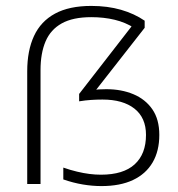

<svg xmlns="http://www.w3.org/2000/svg" viewBox="-20 -622 600 649"><path d="M469 -552V-528L294 -304.5L290.5 -316.5Q303 -319 314 -319.8Q325 -320.5 339.5 -320.5Q390.5 -320.5 431 -303.5Q471.5 -286.5 495 -252.5Q518.5 -218.5 518.5 -166Q518.5 -111.5 495.8 -72.8Q473 -34 429.5 -13.5Q386 7 323 7Q292 7 259.5 1.5Q227 -4 194 -15.5V-55.5Q218.5 -47 240.5 -41.8Q262.5 -36.5 282.5 -34Q302.5 -31.5 321 -31.5Q397 -31.5 435.2 -66.5Q473.5 -101.5 473.5 -166Q473.5 -224 434.5 -254.8Q395.5 -285.5 326.5 -285.5Q306.5 -285.5 287.8 -284.2Q269 -283 247.5 -279.5V-304.5L436.5 -548L434.5 -527Q404 -546.5 367.5 -555.2Q331 -564 288.5 -564Q226.5 -564 188.8 -543Q151 -522 134 -482Q117 -442 117 -385V0H72V-381Q72 -451 95 -500.5Q118 -550 166 -576Q214 -602 288.5 -602Q343.5 -602 388.8 -589Q434 -576 469 -552Z"/></svg>

Font: Encode Sans SC Condensed Thin ExtraLight
Style: Regular
Weight: 250
Version: Version 3.002